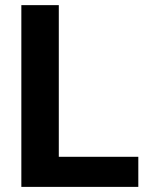

<svg xmlns="http://www.w3.org/2000/svg" viewBox="-20 -731 582 751"><path d="M210 -117.7H521V0H63.5V-710.9H210Z"/></svg>

Font: RobotoInd
Style: Bold
Weight: 700
Designer: Google
Version: Version 2.001150; 2014